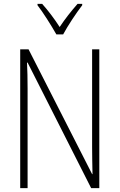

<svg xmlns="http://www.w3.org/2000/svg" viewBox="-20 -1034 615 988"><path d="M270 -857H305C329 -902 371 -965 403 -1007V-1014H379C344 -974 315 -937 287 -895C261 -936 226 -982 197 -1014H173V-1007C201 -971 244 -903 270 -857ZM491 -66V-780H454V-277C454 -240 455 -186 456 -138H454L127 -780H84V-66H122V-578C122 -632 121 -672 119 -712H122L449 -66Z"/></svg>

Font: Noto Sans Malayalam UI Condensed ExtraLight
Style: Regular
Weight: 200
Width: 3
Designer: Jelle Bosma - Monotype Design Team
Foundry: Monotype Imaging Inc.
Version: Version 2.104